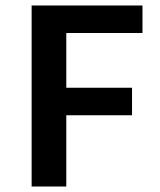

<svg xmlns="http://www.w3.org/2000/svg" viewBox="-20 -678 580 698"><path d="M95 0V-658H498V-558H221V0ZM134 -259V-359H460V-259Z"/></svg>

Font: Ysabeau
Style: Bold
Weight: 700
Designer: Christian Thalmann (Catharsis Fonts)
Version: Version 2.000;gftools[0.9.27.dev2+g8671c4b]